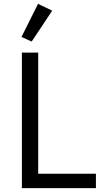

<svg xmlns="http://www.w3.org/2000/svg" viewBox="-20 -969 541 989"><path d="M92.8 0H474.1V-74.2H176.8V-698.2H92.8ZM143.1 -754.9 249 -914.1 175.8 -949.2 90.8 -778.8Z"/></svg>

Font: Plexus Sans
Style: Regular
Weight: 400
Version: Version 2.001;PS 002.001;hotconv 1.0.70;makeotf.lib2.5.58329